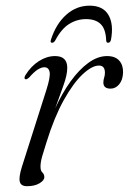

<svg xmlns="http://www.w3.org/2000/svg" viewBox="-20 -649 455 678"><path d="M69 -369.5Q63.5 -372.5 70 -384Q90 -416 117.8 -433.5Q145.5 -451 174.5 -451Q217.5 -451 217.5 -409.5Q217.5 -384.5 204.2 -347.8Q191 -311 175 -266.5Q199 -319.5 229 -361.2Q259 -403 292 -427Q325 -451 358 -451Q387 -451 401.2 -434.8Q415.5 -418.5 414.5 -392Q413.5 -366.5 400.8 -351.2Q388 -336 370.5 -336Q345 -336 345 -357.5Q345 -366.5 347.8 -374.8Q350.5 -383 350.5 -392Q350.5 -417.5 329.5 -417.5Q305 -417.5 272 -386.8Q239 -356 205.2 -295.5Q171.5 -235 144 -146Q134 -115 128.5 -95.5Q123 -76 123 -60Q123 -46 129.8 -39.8Q136.5 -33.5 136.5 -23.5Q136.5 -12 119.5 -1.8Q102.5 8.5 75.5 8.5Q53.5 8.5 49.8 -7.8Q46 -24 57.5 -60.5L143.5 -330.5Q158.5 -377.5 155.2 -394.5Q152 -411.5 136.5 -411.5Q127 -411.5 114.2 -404Q101.5 -396.5 83 -375.5Q74 -367 69 -369.5ZM284 -581.5Q251.5 -581.5 224 -564.2Q196.5 -547 175 -506Q170 -498 164 -498Q156 -498 160 -509Q177.5 -564 213.5 -596.5Q249.5 -629 296.5 -629Q343.5 -629 362.8 -596.5Q382 -564 372 -509Q369.5 -498 361.5 -498Q355.5 -498 355 -506Q353.5 -546.5 335.5 -564Q317.5 -581.5 284 -581.5Z"/></svg>

Font: Fraunces 72pt S000 Light
Style: Italic
Weight: 300
Italic angle: -16°
Version: Version 1.000; ttfautohint (v1.8.3)